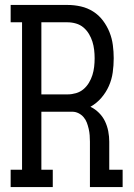

<svg xmlns="http://www.w3.org/2000/svg" viewBox="-20 -755 540 775"><path d="M23 0V-70H69V-665H23V-735H253Q280 -735 306.5 -729Q333 -723 356 -708.5Q379 -694 395.5 -672Q412 -650 422 -625Q432 -600 435.5 -573Q439 -546 439 -520Q439 -491 435 -462.5Q431 -434 419.5 -408Q408 -382 389 -360Q370 -338 345 -324Q364 -315 379.5 -299.5Q395 -284 404 -265Q413 -246 417 -225Q421 -204 421 -183V-70H475V0H343V-183Q343 -196 342 -209Q341 -222 338 -235Q335 -248 330.5 -260Q326 -272 317.5 -282Q309 -292 297 -298Q285 -304 272 -304H147V-70H193V0ZM147 -374H253Q270 -374 287 -379Q304 -384 317 -395Q330 -406 339 -421Q348 -436 353 -452Q358 -468 360 -485Q362 -502 362 -520Q362 -537 360 -554Q358 -571 353 -587Q348 -603 339 -618Q330 -633 317 -644Q304 -655 287 -660Q270 -665 253 -665H147Z"/></svg>

Font: Iosevka Gothic
Style: Regular
Weight: 400
Monospace: yes
Designer: Belleve Invis
Foundry: Belleve Invis
Version: Version 15.5.1; ttfautohint (v1.8.4)